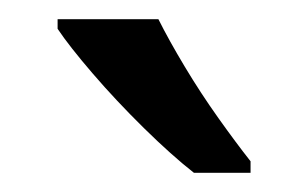

<svg xmlns="http://www.w3.org/2000/svg" viewBox="-20 -786 321 200"><path d="M145 -766Q156 -744 172.5 -716.5Q189 -689 207.5 -663Q226 -637 241 -618V-606H182Q159 -624 130 -652.5Q101 -681 76.5 -709.5Q52 -738 40 -756V-766Z"/></svg>

Font: Noto Sans Osmanya
Style: Regular
Weight: 400
Designer: Monotype Design Team
Foundry: Monotype Imaging Inc.
Version: Version 2.001; ttfautohint (v1.8.4.7-5d5b)